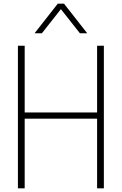

<svg xmlns="http://www.w3.org/2000/svg" viewBox="-20 -1030 666 1050"><path d="M548 0H511V-381H115V0H78V-780H115V-415H511V-780H548ZM457 -848H417L313 -980L209 -848H169L296 -1010H330Z"/></svg>

Font: Tanohe Sans ExtraLight
Style: Regular
Weight: 250
Designer: Village Type and Design LLC & Cristiano Sobral
Foundry: Cooper Hewitt Smithsonian Design Museum
Version: Version 1.00;September 29, 2021;FontCreator 13.0.0.2655 64-b